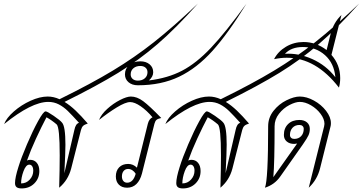

<svg xmlns="http://www.w3.org/2000/svg" viewBox="-20 -1044 2029 1074"><path d="M341 -474Q372 -455 403 -425.5Q434 -396 471 -353Q452 -347 444.5 -339.5Q437 -332 433 -317L378 -101Q361 -36 311 6Q314 -101 314 -175Q314 -332 297 -348Q269 -372 240 -388Q212 -335 181.5 -269Q151 -203 131 -146Q138 -150 149 -150Q172 -150 186 -133Q200 -116 200 -87Q200 -46 172 -18Q144 10 101 10Q82 10 73 3Q64 -4 64 -20Q64 -50 83 -110Q99 -162 131 -237Q163 -312 193 -366.5Q223 -421 235 -421Q244 -421 280.5 -396Q317 -371 327 -358Q346 -338 346 -234Q346 -191 340 -75L396 -317Q403 -352 422 -357Q383 -400 359.5 -423Q336 -446 309 -460Q282 -474 250 -474Q157 -474 3 -350Q16 -384 57.5 -420.5Q99 -457 151 -480.5Q203 -504 247 -504Q280 -504 313 -489Q490 -576 611 -649Q732 -722 841 -808Q950 -894 1087 -1024Q965 -887 862 -798Q759 -709 641 -636.5Q523 -564 341 -474ZM144 -123Q125 -123 111.5 -86.5Q98 -50 98 -18Q127 -18 146.5 -39.5Q166 -61 166 -89Q166 -105 160 -114Q154 -123 144 -123Z M628 -57Q628 -89 646.5 -108Q665 -127 697 -127Q725 -127 746 -106L807 -352Q814 -379 833 -388Q801 -426 767 -449.5Q733 -473 708 -473Q682 -473 633 -443Q584 -413 534 -373Q546 -404 579.5 -434.5Q613 -465 651 -484.5Q689 -504 712 -504Q746 -504 781 -478Q816 -452 882 -384Q863 -380 855.5 -373.5Q848 -367 844 -352L774 -73Q764 -35 743 -14.5Q722 6 691 6Q662 6 645 -11Q628 -28 628 -57ZM739 -72Q732 -84 720.5 -91.5Q709 -99 697 -99Q681 -99 671.5 -87.5Q662 -76 662 -57Q662 -41 670 -31.5Q678 -22 691 -22Q725 -22 739 -72Z M1359 -1024Q1257 -858 1169.5 -760.5Q1082 -663 982 -615Q882 -567 751 -567Q719 -567 699 -584Q679 -601 679 -628Q679 -660 703 -680.5Q727 -701 765 -701Q797 -701 817 -684Q837 -667 837 -640Q837 -615 813 -594Q919 -607 998.5 -648.5Q1078 -690 1160 -776.5Q1242 -863 1359 -1024ZM751 -593Q775 -593 790 -606Q805 -619 805 -640Q805 -656 794 -665.5Q783 -675 765 -675Q741 -675 726 -662Q711 -649 711 -628Q711 -612 722 -602.5Q733 -593 751 -593Z M1243 -474Q1274 -455 1305 -425.5Q1336 -396 1373 -353Q1354 -347 1346.5 -339.5Q1339 -332 1335 -317L1280 -101Q1263 -36 1213 6Q1216 -101 1216 -175Q1216 -332 1199 -348Q1171 -372 1142 -388Q1114 -335 1083.5 -269Q1053 -203 1033 -146Q1040 -150 1051 -150Q1074 -150 1088 -133Q1102 -116 1102 -87Q1102 -46 1074 -18Q1046 10 1003 10Q984 10 975 3Q966 -4 966 -20Q966 -50 985 -110Q1001 -162 1033 -237Q1065 -312 1095 -366.5Q1125 -421 1137 -421Q1146 -421 1182.5 -396Q1219 -371 1229 -358Q1248 -338 1248 -234Q1248 -191 1242 -75L1298 -317Q1305 -352 1324 -357Q1285 -400 1261.5 -423Q1238 -446 1211 -460Q1184 -474 1152 -474Q1059 -474 905 -350Q918 -384 959.5 -420.5Q1001 -457 1053 -480.5Q1105 -504 1149 -504Q1182 -504 1215 -489Q1392 -576 1513 -649Q1634 -722 1743 -808Q1852 -894 1989 -1024Q1867 -887 1764 -798Q1661 -709 1543 -636.5Q1425 -564 1243 -474ZM1046 -123Q1027 -123 1013.5 -86.5Q1000 -50 1000 -18Q1029 -18 1048.5 -39.5Q1068 -61 1068 -89Q1068 -105 1062 -114Q1056 -123 1046 -123Z M1831 -355Q1831 -343 1829 -337L1770 -101Q1754 -38 1707 6L1793 -337Q1795 -347 1795 -351Q1795 -378 1773.5 -407Q1752 -436 1719.5 -455Q1687 -474 1657 -474Q1633 -474 1599 -456.5Q1565 -439 1540.5 -407.5Q1516 -376 1516 -338Q1516 -136 1509 -53L1642 -241Q1632 -239 1626 -239Q1600 -239 1584 -252.5Q1568 -266 1568 -289Q1568 -327 1591.5 -350Q1615 -373 1655 -373Q1681 -373 1697 -359.5Q1713 -346 1713 -323Q1713 -304 1706 -288Q1699 -272 1674 -236L1548 -57Q1516 -11 1462 6Q1480 -37 1480 -338Q1480 -386 1510 -424Q1540 -462 1582.5 -483Q1625 -504 1657 -504Q1695 -504 1736 -481.5Q1777 -459 1804 -424Q1831 -389 1831 -355ZM1626 -267Q1650 -267 1664.5 -282.5Q1679 -298 1679 -323Q1679 -333 1672.5 -339Q1666 -345 1655 -345Q1631 -345 1616.5 -329.5Q1602 -314 1602 -289Q1602 -279 1608.5 -273Q1615 -267 1626 -267Z M1834 -737Q1883 -681 1883 -607Q1883 -579 1876 -554Q1747 -721 1584 -721Q1550 -721 1513 -713Q1535 -756 1579.5 -782.5Q1624 -809 1678 -809Q1748 -809 1807 -764L1829 -853Q1846 -919 1890 -960ZM1856 -612Q1849 -690 1798 -735.5Q1747 -781 1674 -781Q1609 -781 1574 -743Q1650 -748 1727 -713.5Q1804 -679 1856 -612Z"/></svg>

Font: Srisakdi
Style: Regular
Weight: 400
Designer: Cadson Demak Co.,Ltd.
Foundry: Cadson Demak Co.,Ltd.
Version: Version 1.000